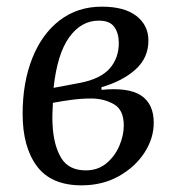

<svg xmlns="http://www.w3.org/2000/svg" viewBox="-20 -543 526 577"><path d="M225 14Q134 14 91 -43.5Q48 -101 48 -201Q48 -295 77 -368Q106 -441 159.5 -482Q213 -523 286 -523Q354 -523 390 -495Q426 -467 426 -421Q426 -369 387 -334Q348 -299 285 -281V-273Q366 -281 404 -256Q442 -231 442 -174Q442 -127 414 -84Q386 -41 337 -13.5Q288 14 225 14ZM141 -279 221 -294Q282 -306 309.5 -337Q337 -368 337 -414Q337 -443 323.5 -462Q310 -481 277 -481Q224 -481 188 -431Q152 -381 141 -279ZM238 -31Q274 -31 299.5 -52Q325 -73 338.5 -104.5Q352 -136 352 -166Q352 -213 322 -230Q292 -247 254 -247Q225 -247 195 -243Q165 -239 139 -234Q138 -217 137.5 -200.5Q137 -184 138 -168Q141 -107 163.5 -69Q186 -31 238 -31Z"/></svg>

Font: Literata 36pt
Style: Italic
Weight: 400
Italic angle: -2°
Designer: Latin by Veronika Burian and Jose Scaglione. Greek by Irene Vlachou. Cyrillic by Vera Evstafieva
Foundry: TypeTogether
Version: Version 3.002